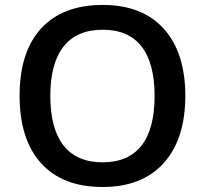

<svg xmlns="http://www.w3.org/2000/svg" viewBox="-20 -745 827 775"><path d="M728 -357.9Q728 -183.6 640.9 -86.9Q553.7 9.8 394 9.8Q232.4 9.8 145.8 -86.2Q59.1 -182.1 59.1 -358.9Q59.1 -535.6 146.2 -630.4Q233.4 -725.1 395 -725.1Q554.2 -725.1 641.1 -628.9Q728 -532.7 728 -357.9ZM183.1 -357.9Q183.1 -226.1 236.3 -158Q289.6 -89.8 394 -89.8Q498 -89.8 551 -157.2Q604 -224.6 604 -357.9Q604 -489.3 551.5 -557.1Q499 -625 395 -625Q290 -625 236.6 -557.1Q183.1 -489.3 183.1 -357.9Z"/></svg>

Font: Sahel SemiBold FD
Style: SemiBold-FD
Weight: 600
Foundry: Saber Rastikerdar (saber.rastikerdar@gmail.com)
Version: Version 3.3.0